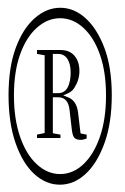

<svg xmlns="http://www.w3.org/2000/svg" viewBox="-20 -767 329 504"><path d="M21 -391.1Q2.4 -444.3 2.4 -517.1Q2.4 -589.8 21.2 -640.9Q40 -691.9 71 -719.2Q102.1 -746.6 138.2 -746.6Q174.3 -746.6 204.6 -719.2Q234.9 -691.9 254.2 -640.9Q273.4 -589.8 273.4 -517.1Q273.4 -444.3 254.2 -391.1Q234.9 -337.9 204.3 -310.1Q173.8 -282.2 137.2 -282.2Q100.6 -282.2 70.1 -310.1Q39.6 -337.9 21 -391.1ZM32.7 -624Q16.6 -578.6 16.6 -516.6Q16.6 -454.6 32.7 -408Q48.8 -361.3 76.7 -335.7Q104.5 -310.1 137.9 -310.1Q171.4 -310.1 198.7 -335.7Q226.1 -361.3 242.2 -407.7Q258.3 -454.1 258.3 -516.4Q258.3 -578.6 242.2 -624Q226.1 -669.4 198.5 -694.3Q170.9 -719.2 137.9 -719.2Q105 -719.2 76.9 -694.3Q48.8 -669.4 32.7 -624ZM188.5 -580.1Q188.5 -557.6 175.3 -536.6Q168.9 -526.4 157.2 -521.5L146 -516.6L157.2 -512.2Q181.6 -503.4 185.1 -470.2L191.4 -417L194.8 -416L207.5 -413.6V-403.3Q202.6 -401.9 199.5 -400.9Q196.3 -399.9 191.9 -399.9Q180.7 -399.9 175.5 -405Q170.4 -410.2 168.5 -427.2L162.6 -478Q159.2 -511.7 132.3 -511.7H123.5H118.7V-417.5L122.6 -416.5L138.7 -413.6V-404.8H77.1V-413.6L93.3 -417L97.2 -418V-622.1L93.3 -622.6L77.1 -625.5V-635.7H92.3H108.4H123.5H139.2Q162.6 -635.7 175.5 -620.6Q188.5 -605.5 188.5 -580.1ZM123.5 -625.5H118.7V-522.5H123.5H132.3Q150.4 -522.5 158.7 -539.6Q165.5 -554.7 165.5 -576.9Q165.5 -599.1 157 -612.3Q148.4 -625.5 132.3 -625.5Z"/></svg>

Font: Scarab Serif
Style: Condensed-Light
Weight: 300
Designer: John Roberts
Foundry: Scarab
Version: 1.0